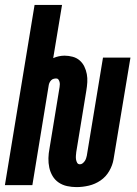

<svg xmlns="http://www.w3.org/2000/svg" viewBox="-39 -755 559 783"><path d="M273 8Q254 8 235 4Q216 0 200.5 -10.5Q185 -21 175.5 -37Q166 -53 162 -71.5Q158 -90 158.5 -110Q159 -130 163 -150L204 -400Q205 -406 205 -411.5Q205 -417 203.5 -422Q202 -427 199 -431Q196 -435 190 -435Q185 -435 179.5 -433.5Q174 -432 170 -428Q166 -424 163.5 -419Q161 -414 160 -409L93 0H-19L102 -735H214L178 -518Q189 -523 201 -525.5Q213 -528 224 -528Q241 -528 257.5 -523.5Q274 -519 286 -508.5Q298 -498 305 -483.5Q312 -469 315 -453Q318 -437 317 -420Q316 -403 313 -385L272 -135Q271 -127 270.5 -119.5Q270 -112 271 -105Q272 -98 275.5 -91.5Q279 -85 287 -85Q293 -85 298 -89Q303 -93 306.5 -98Q310 -103 312 -109Q314 -115 315 -120L381 -520H493L424 -105Q420 -81 406.5 -57.5Q393 -34 371 -19Q349 -4 323.5 2Q298 8 273 8Z"/></svg>

Font: Iosevka Heavy Oblique
Style: Regular
Weight: 900
Italic angle: -9°
Monospace: yes
Designer: Belleve Invis
Foundry: Belleve Invis
Version: Version 32.5.0; ttfautohint (v1.8.4)